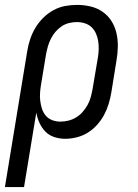

<svg xmlns="http://www.w3.org/2000/svg" viewBox="-41 -558 561 783"><path d="M-21 205 70 -349Q74 -374 82 -398Q90 -422 103 -444Q116 -466 135 -485Q154 -504 177 -516.5Q200 -529 224.5 -533.5Q249 -538 274 -538Q302 -538 329 -531.5Q356 -525 378 -509.5Q400 -494 414 -471.5Q428 -449 434 -422.5Q440 -396 439.5 -367.5Q439 -339 434 -311L413 -181Q409 -157 402 -134Q395 -111 383.5 -89.5Q372 -68 355 -49Q338 -30 317 -17Q296 -4 272 2Q248 8 225 8Q202 8 180.5 1Q159 -6 144 -21.5Q129 -37 120 -57Q111 -77 107 -99L57 205ZM205 -62Q221 -62 237.5 -66Q254 -70 269 -79Q284 -88 295.5 -101Q307 -114 315.5 -129Q324 -144 328.5 -160Q333 -176 336 -192L358 -322Q361 -339 361.5 -356.5Q362 -374 359.5 -390Q357 -406 350.5 -421Q344 -436 332.5 -447Q321 -458 305 -463Q289 -468 272 -468Q257 -468 240.5 -464Q224 -460 210 -450.5Q196 -441 185 -428Q174 -415 166.5 -400Q159 -385 154.5 -369.5Q150 -354 147 -338L127 -217Q124 -200 122.5 -182Q121 -164 123 -147.5Q125 -131 130 -115Q135 -99 145.5 -86.5Q156 -74 172 -68Q188 -62 205 -62Z"/></svg>

Font: Iosevka Slab
Style: Italic
Weight: 400
Italic angle: -9°
Monospace: yes
Designer: Belleve Invis
Foundry: Belleve Invis
Version: Version 11.1.0; ttfautohint (v1.8.3)